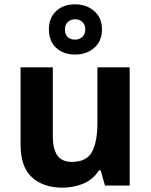

<svg xmlns="http://www.w3.org/2000/svg" viewBox="-20 -857 697 887"><path d="M579 -546V0H465L445 -70H437Q411 -28 365.5 -9Q320 10 269 10Q181 10 128 -37.5Q75 -85 75 -190V-546H224V-227Q224 -169 245 -139Q266 -109 312 -109Q380 -109 405 -155.5Q430 -202 430 -289V-546ZM327 -605Q273 -605 239.5 -636Q206 -667 206 -721Q206 -775 239.5 -806Q273 -837 327 -837Q379 -837 415 -806Q451 -775 451 -722Q451 -667 415.5 -636Q380 -605 327 -605ZM327 -674Q347 -674 360.5 -686.5Q374 -699 374 -721Q374 -743 360.5 -755.5Q347 -768 327 -768Q307 -768 293.5 -755.5Q280 -743 280 -721Q280 -699 292 -686.5Q304 -674 327 -674Z"/></svg>

Font: Noto Sans Bengali UI
Style: Bold
Weight: 700
Designer: Jelle Bosma - Monotype Design Team
Foundry: Monotype Imaging Inc.
Version: Version 2.003; ttfautohint (v1.8.4.7-5d5b)